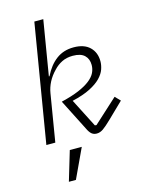

<svg xmlns="http://www.w3.org/2000/svg" viewBox="-142 -825 885 1161"><g transform="rotate(-15 300.0 -245.0)"><path d="M190 -740H246L189 -397H193Q224 -460 269.5 -494Q315 -528 378 -528Q444 -528 479 -494Q514 -460 514 -405Q514 -381 505 -355Q496 -329 471.5 -303.5Q447 -278 403 -255.5Q359 -233 290 -217L381 -39L391 -38L541 -175L572 -143L474 -48Q441 -16 421 -2Q401 12 380 12Q361 12 348 1Q335 -10 323 -36L225 -229Q292 -245 336.5 -264Q381 -283 408 -304.5Q435 -326 446 -349Q457 -372 457 -397Q457 -435 433.5 -457.5Q410 -480 360 -480Q322 -480 292.5 -465.5Q263 -451 240 -426Q184 -369 172 -296L123 0H67ZM196 66H271L185 250H141Z"/></g></svg>

Font: IBM Plex Mono Light
Style: Italic
Weight: 300
Italic angle: -9°
Monospace: yes
Designer: Mike Abbink, Paul van der Laan, Pieter van Rosmalen
Foundry: Bold Monday
Version: Version 2.3